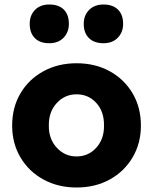

<svg xmlns="http://www.w3.org/2000/svg" viewBox="-20 -823 680 853"><path d="M320 10Q238 10 173 -25.5Q108 -61 71 -123.5Q34 -186 34 -265Q34 -346 71 -408.5Q108 -471 173 -506.5Q238 -542 320 -542Q403 -542 467.5 -506.5Q532 -471 569 -408.5Q606 -346 606 -265Q606 -186 569 -123.5Q532 -61 467.5 -25.5Q403 10 320 10ZM320 -128Q373 -128 408 -167Q443 -206 442 -265Q443 -327 408 -365.5Q373 -404 320 -404Q268 -404 232 -365Q196 -326 197 -265Q196 -206 232 -167Q268 -128 320 -128ZM440 -631Q398 -631 375 -654Q352 -677 352 -717Q352 -755 376 -779Q400 -803 440 -803Q481 -803 504 -780.5Q527 -758 527 -717Q527 -680 503.5 -655.5Q480 -631 440 -631ZM199 -631Q157 -631 134.5 -654Q112 -677 112 -717Q112 -755 135.5 -779Q159 -803 199 -803Q241 -803 263.5 -780.5Q286 -758 286 -717Q286 -680 262.5 -655.5Q239 -631 199 -631Z"/></svg>

Font: Readex Pro
Style: Bold
Weight: 700
Designer: Bonnie Shaver-Troup, Thomas Jockin
Foundry: Lexend
Version: Version 1.203; ttfautohint (v1.8.3)